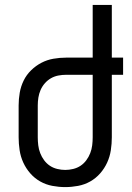

<svg xmlns="http://www.w3.org/2000/svg" viewBox="-20 -755 540 783"><path d="M246 8Q220 8 193.5 3Q167 -2 144 -15Q121 -28 103.5 -48Q86 -68 75 -92Q64 -116 60 -142.5Q56 -169 56 -195V-325Q56 -351 60.5 -377Q65 -403 76.5 -426.5Q88 -450 107 -468.5Q126 -487 149 -499Q172 -511 198 -515.5Q224 -520 250 -520H358V-735H436V-520H482V-450H436V-195Q436 -169 432 -142.5Q428 -116 417 -92Q406 -68 388.5 -48Q371 -28 348 -15Q325 -2 298.5 3Q272 8 246 8ZM246 -62Q262 -62 278.5 -66Q295 -70 308.5 -79Q322 -88 332 -101.5Q342 -115 348 -130.5Q354 -146 356 -162.5Q358 -179 358 -195V-450H250Q234 -450 218 -447Q202 -444 188 -436Q174 -428 163 -415.5Q152 -403 145.5 -388Q139 -373 136.5 -357Q134 -341 134 -325V-195Q134 -179 136 -162.5Q138 -146 144 -130.5Q150 -115 160 -101.5Q170 -88 183.5 -79Q197 -70 213.5 -66Q230 -62 246 -62Z"/></svg>

Font: HulyMono
Style: Regular
Weight: 400
Monospace: yes
Designer: Belleve Invis
Foundry: Belleve Invis
Version: Version 33.2.5; ttfautohint (v1.8.4)